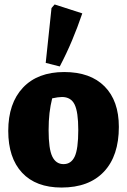

<svg xmlns="http://www.w3.org/2000/svg" viewBox="-20 -828 569 861"><path d="M256 13Q141 13 79 -53.5Q17 -120 17 -241Q17 -365 83 -435Q149 -505 268 -505Q385 -505 449 -440.5Q513 -376 513 -259Q513 -129 446 -58Q379 13 256 13ZM265 -92Q299 -92 315 -126Q331 -160 331 -245Q331 -326 314.5 -359.5Q298 -393 258 -393Q241 -393 214 -387Q206 -355 202 -321Q198 -287 198 -244Q198 -160 214.5 -126Q231 -92 265 -92ZM248 -530 185 -546 211 -792 225 -808 349 -768Q328 -706 303 -646.5Q278 -587 248 -530Z"/></svg>

Font: Piazzolla ExtraBold
Style: Regular
Weight: 800
Designer: Juan Pablo del Peral
Foundry: Huerta Tipografica
Version: Version 1.330